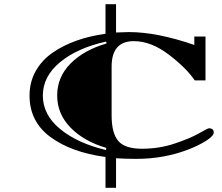

<svg xmlns="http://www.w3.org/2000/svg" viewBox="-20 -780 1053 910"><path d="M970 -172Q993 -172 993 -152Q993 -136 958 -113.5Q923 -91 874 -72Q758 -27 626 -27Q576 -27 530 -30V110H480V-36Q317 -58 218.5 -131Q120 -204 120 -327Q120 -392 150 -444.5Q180 -497 232 -532Q330 -599 480 -620V-760H530V-626Q570 -628 591 -628Q724 -628 901 -567V-607H954V-399H903Q863 -458 779.5 -521.5Q696 -585 614 -585Q509 -585 509 -464V-234Q509 -149 540.5 -112Q572 -75 653 -75Q734 -75 807.5 -99.5Q881 -124 923 -148Q965 -172 970 -172ZM485 -574 483 -583Q347 -553 265 -485.5Q183 -418 183 -327Q183 -236 265 -168.5Q347 -101 482 -69L484 -79Q378 -110 314.5 -175Q251 -240 251 -327.5Q251 -415 314.5 -479Q378 -543 485 -574Z"/></svg>

Font: Diplomata
Style: Regular
Weight: 400
Width: 7
Designer: Eduardo Rodriguez Tunni
Foundry: Eduardo Rodriguez Tunni
Version: Version 1.001